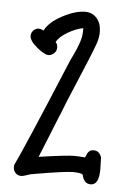

<svg xmlns="http://www.w3.org/2000/svg" viewBox="-47 -626 433 663"><g transform="rotate(5 169.5 -295.0)"><path d="M265 -90Q266 -92 268 -97Q270 -102 271 -104Q272 -106 274.5 -109Q277 -112 279 -113.5Q281 -115 284.5 -116Q288 -117 293 -117Q313 -117 320 -94Q320 -88 320.5 -74Q321 -60 321 -53Q321 1 292 1Q280 1 272.5 -7Q265 -15 263 -27Q263 -36 227 -36Q201 -36 96 -18L91 -17Q85 -17 71.5 -12Q58 -7 50 -7Q38 -7 30.5 -15.5Q23 -24 23 -35Q23 -41 24 -44Q53 -103 180 -408Q181 -412 193.5 -437.5Q206 -463 213 -484.5Q220 -506 220 -523V-534Q196 -530 167.5 -513.5Q139 -497 129 -478Q136 -471 136 -459Q136 -447 127 -439Q118 -431 108 -431Q94 -431 67.5 -453Q41 -475 41 -492Q41 -503 49 -511Q57 -519 67 -519Q74 -519 84 -514Q99 -544 143.5 -567.5Q188 -591 222 -591Q247 -591 262.5 -573Q278 -555 278 -525Q278 -507 271 -486Q258 -449 218 -355Q178 -261 168 -233L164 -224Q154 -198 134 -149.5Q114 -101 105 -78Q201 -92 227 -92Q239 -92 265 -90Z"/></g></svg>

Font: Because We Build
Style: Regular
Weight: 400
Designer: Liz Wetzel, Aaron Williamson, Russ McMullin
Foundry: Red Hat
Version: Version 1.000